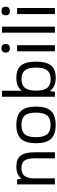

<svg xmlns="http://www.w3.org/2000/svg" viewBox="872 -1618 758 2541"><g transform="rotate(-90 1250.5 -348.0)"><path d="M156 -441Q203 -510 318 -510Q416 -510 460.5 -453Q505 -396 505 -270V0H425V-270Q425 -362 395.5 -402.5Q366 -443 299 -443Q226 -443 193 -402Q160 -361 160 -270V0H80V-500H145Z M868 -510Q995 -510 1052.5 -448Q1110 -386 1110 -250Q1110 -114 1052.5 -52Q995 10 868 10Q740 10 682.5 -52Q625 -114 625 -250Q625 -386 682.5 -448Q740 -510 868 -510ZM705 -250Q705 -148 743.5 -102.5Q782 -57 868 -57Q954 -57 992 -102.5Q1030 -148 1030 -250Q1030 -353 992 -398Q954 -443 868 -443Q781 -443 743 -398Q705 -353 705 -250Z M1492 11Q1367 11 1317 -68L1305 0H1240V-700H1320V-437Q1370 -510 1491 -510Q1603 -510 1654 -448.5Q1705 -387 1705 -250Q1705 -113 1654.5 -51Q1604 11 1492 11ZM1357.5 -102Q1394 -56 1474 -56Q1554 -56 1590 -102Q1626 -148 1626 -249Q1626 -350 1590 -396Q1554 -442 1474 -442Q1394 -442 1357.5 -396Q1321 -350 1321 -249Q1321 -148 1357.5 -102Z M1922 0H1841V-500H1922ZM1881 -707Q1911 -707 1924.5 -693.5Q1938 -680 1938 -651Q1938 -596 1881 -596Q1825 -596 1825 -651Q1825 -707 1881 -707Z M2088 0V-700H2168V0Z M2415 0H2334V-500H2415ZM2374 -707Q2404 -707 2417.5 -693.5Q2431 -680 2431 -651Q2431 -596 2374 -596Q2318 -596 2318 -651Q2318 -707 2374 -707Z"/></g></svg>

Font: Fivo Sans
Style: Regular
Weight: 400
Designer: Alexander Slobzheninov
Foundry: Alexander Slobzheninov
Version: 1.0